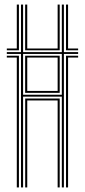

<svg xmlns="http://www.w3.org/2000/svg" viewBox="-20 -820 372 840"><path d="M71.8 0V-584H9.8V-592H71.8V-800H81V-592H250.5V-800H259.5V-592H321.8V-584H259.5V0H250.5V-397.2H81V0ZM9.8 -600V-607.8H53.5V-800H62.8V-600ZM90 -600V-800H99.2V-607.8H232.2V-800H241.2V-600ZM268.8 -600V-800H277.8V-607.8H321.8V-600ZM81 -405.5H250.5V-584H81ZM53.5 0V-568.2H9.8V-576.2H62.8V0ZM268.8 0V-576.2H321.8V-568.2H277.8V0ZM90 -413.8V-576.2H241.2V-413.8ZM99.2 -422.2H232.2V-568.2H99.2ZM90.2 0V-389H241.2V0H232.2V-380.5H99.2V0Z"/></svg>

Font: Big Shoulders Inline Display Light
Style: Regular
Weight: 300
Designer: Patric King
Foundry: XO Type Co
Version: Version 1.000